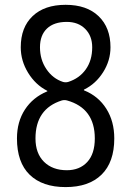

<svg xmlns="http://www.w3.org/2000/svg" viewBox="-20 -760 540 790"><path d="M234.4 -346.7Q126 -312.5 126 -190.4Q126 -128.9 161.1 -94.2Q196.3 -59.6 254.9 -59.6Q307.6 -59.6 338.9 -93.3Q370.1 -127 370.1 -190.4Q370.1 -314.5 255.9 -346.7Q245.1 -349.6 234.4 -346.7ZM144.5 -565.4Q144.5 -514.6 170.9 -475.6Q197.3 -436.5 239.3 -422.9Q250 -419.9 260.7 -422.9Q306.6 -437.5 333 -474.6Q359.4 -511.7 359.4 -565.4Q359.4 -612.3 330.6 -641.1Q301.8 -669.9 254.9 -669.9Q202.1 -669.9 173.3 -642.6Q144.5 -615.2 144.5 -565.4ZM49.8 -190.4Q49.8 -258.8 82.5 -309.1Q115.2 -359.4 173.8 -383.8Q174.8 -383.8 174.8 -384.8Q174.8 -386.7 173.8 -386.7Q126 -411.1 95.7 -460.4Q65.4 -509.8 65.4 -565.4Q65.4 -647.5 114.3 -693.8Q163.1 -740.2 250 -740.2Q336.9 -740.2 385.7 -693.4Q434.6 -646.5 434.6 -565.4Q434.6 -510.7 404.3 -462.9Q374 -415 326.2 -391.6Q325.2 -391.6 325.2 -389.6Q325.2 -387.7 327.1 -387.7Q384.8 -364.3 417.5 -312.5Q450.2 -260.7 450.2 -190.4Q450.2 -92.8 397.9 -41.5Q345.7 9.8 250 9.8Q154.3 9.8 102.1 -41Q49.8 -91.8 49.8 -190.4Z"/></svg>

Font: Rounded-X Mgen+ 1m regular
Style: Regular
Weight: 400
Designer: [Source Han Sans]
Ryoko NISHIZUKA  (kana & ideographs); Paul D. Hunt (Latin, Greek & Cyrillic); Wenlong ZHANG  (bopomofo
Version: Version 1.059.20150602